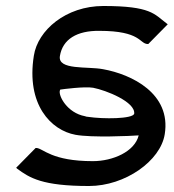

<svg xmlns="http://www.w3.org/2000/svg" viewBox="-20 -610 580 641"><path d="M34 -50 37 -47C79 -16 121 11 277 11C398 11 516 -73 530 -162C552 -298 419 -362 324 -379C272 -389 172 -375 180 -423C189 -479 237 -508 312 -507C451 -507 445 -464 473 -463H475L540 -529L536 -532C495 -563 484 -590 325 -590C200 -590 106 -509 93 -424C67 -261 150 -175 232 -160C286 -150 416 -156 443 -158C430 -104 357 -72 290 -72C152 -72 125 -114 102 -116H99ZM180 -308C180 -310 181 -311 182 -311C188 -312 263 -322 291 -317C333 -309 433 -270 428 -230C422 -213 326 -212 273 -220C270 -220 266 -221 264 -222C204 -233 174 -291 180 -308Z"/></svg>

Font: Charger Sport
Style: SeBdExtObl
Weight: 600
Designer: Jasper
Foundry: Cannot Into Space Fonts
Version: Version 1.1